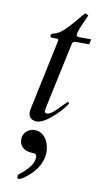

<svg xmlns="http://www.w3.org/2000/svg" viewBox="-97 -605 502 962"><g transform="rotate(10 154.0 -124.5)"><path d="M69.3 -43C67.9 -36.6 67.4 -31.2 67.4 -26.4C67.4 2.4 87.4 13.2 110.8 13.2C161.6 13.2 248.5 -85.9 254.4 -104.5L247.6 -111.8L193.4 -57.6C180.7 -44.9 165.5 -34.7 152.8 -34.7C147.5 -34.7 141.1 -38.1 141.1 -45.9C141.1 -47.4 141.1 -51.3 147 -78.6L214.8 -396C217.3 -408.2 221.7 -413.1 231.4 -413.1H302.2L307.6 -439.5H244.1C234.4 -439.5 232.4 -445.3 232.4 -450.2V-452.1C235.8 -478.5 261.7 -527.3 272.5 -554.7C269 -557.1 260.3 -561.5 255.4 -562.5C233.4 -540.5 172.9 -455.1 131.3 -439.5C120.6 -435.5 103.5 -436 103.5 -421.9C103.5 -414.1 109.4 -413.1 116.2 -413.1H138.2C142.6 -413.1 145.5 -411.6 145.5 -405.8C145.5 -403.8 145 -400.9 144.5 -397.9ZM63 299.3C63 304.2 64 312.5 70.3 312.5C79.1 312.5 91.8 304.2 100.6 297.9C149.9 262.2 185.1 214.4 185.1 154.3C185.1 109.4 159.2 57.1 106.9 57.1C78.1 57.1 49.3 81.5 49.3 112.3C49.3 157.2 83 172.4 120.1 172.4C138.2 172.4 138.2 184.6 138.2 192.4C138.2 225.6 107.9 255.4 85.9 275.4C81.1 280.3 63 288.6 63 299.3Z"/></g></svg>

Font: Cardo
Style: Italic
Weight: 400
Designer: David J. Perry
Foundry: David J. Perry
Version: Version 0.99